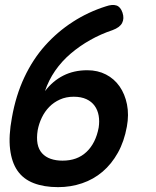

<svg xmlns="http://www.w3.org/2000/svg" viewBox="-20 -760 640 790"><path d="M237 -99Q268 -99 292.5 -108Q317 -117 336 -135Q355 -153 367.5 -178Q380 -203 386 -235Q390 -261 386 -284Q382 -307 369.5 -324.5Q357 -342 335.5 -352Q314 -362 283 -362Q252 -362 226.5 -350.5Q201 -339 182.5 -320Q164 -301 152 -276Q140 -251 135 -224Q130 -192 134.5 -168.5Q139 -145 153 -129.5Q167 -114 188.5 -106.5Q210 -99 237 -99ZM416 -734Q442 -743 459 -737.5Q476 -732 484 -708Q492 -684 482.5 -665.5Q473 -647 443 -636Q395 -620 351.5 -595.5Q308 -571 271 -539.5Q234 -508 207 -469Q180 -430 165 -385Q197 -427 240.5 -449Q284 -471 339 -471Q382 -471 416 -453.5Q450 -436 472 -404.5Q494 -373 502.5 -330.5Q511 -288 502 -239Q491 -178 465 -131.5Q439 -85 402 -53.5Q365 -22 318 -6Q271 10 219 10Q161 10 118.5 -6.5Q76 -23 52 -57.5Q28 -92 21.5 -146.5Q15 -201 29 -276Q45 -367 80 -441.5Q115 -516 165.5 -572.5Q216 -629 279.5 -670Q343 -711 416 -734Z"/></svg>

Font: Maple Mono SemiBold
Style: Italic
Weight: 600
Italic angle: -10°
Monospace: yes
Designer: subframe7536
Version: Version 7.000